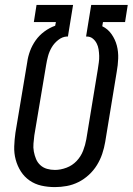

<svg xmlns="http://www.w3.org/2000/svg" viewBox="-20 -755 541 783"><path d="M204 8Q175 8 148.5 2Q122 -4 100.5 -19Q79 -34 65 -56Q51 -78 44 -104Q37 -130 38 -158Q39 -186 43 -214L91 -501Q94 -524 102.5 -547Q111 -570 125.5 -590.5Q140 -611 161 -626.5Q182 -642 205 -650L208 -665H118L129 -735H278L257 -606H252Q234 -605 217.5 -592Q201 -579 191 -562Q181 -545 176 -526.5Q171 -508 168 -489L120 -203Q118 -186 116.5 -169.5Q115 -153 118 -137Q121 -121 127 -106.5Q133 -92 144.5 -81.5Q156 -71 171.5 -66.5Q187 -62 204 -62Q227 -62 251 -71Q275 -80 292.5 -98.5Q310 -117 319 -140.5Q328 -164 332 -187L379 -473Q381 -487 383 -500.5Q385 -514 384.5 -527.5Q384 -541 382 -554Q380 -567 374 -578.5Q368 -590 358 -598Q348 -606 334 -606H331L352 -735H501L490 -665H400L397 -648Q420 -637 435 -615.5Q450 -594 456.5 -569Q463 -544 462 -516.5Q461 -489 456 -462L409 -176Q405 -152 397 -128Q389 -104 375.5 -82Q362 -60 342.5 -42Q323 -24 300 -12.5Q277 -1 252.5 3.5Q228 8 204 8Z"/></svg>

Font: Iosevka Fixed
Style: Italic
Weight: 400
Italic angle: -9°
Monospace: yes
Designer: Belleve Invis
Foundry: Belleve Invis
Version: Version 33.2.4